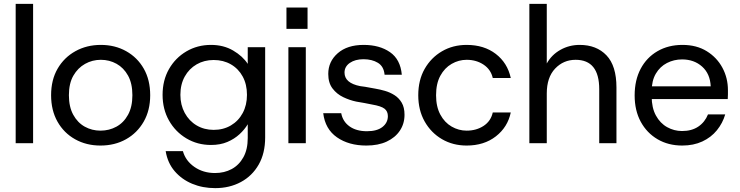

<svg xmlns="http://www.w3.org/2000/svg" viewBox="-20 -740 3824 992"><path d="M61 0V-720H151V0Z M499 12Q426 12 368 -20.5Q310 -53 277 -111.5Q244 -170 244 -248Q244 -327 277.5 -385Q311 -443 369.5 -475.5Q428 -508 501 -508Q574 -508 632 -475.5Q690 -443 723 -385Q756 -327 756 -248Q756 -170 722.5 -111.5Q689 -53 631 -20.5Q573 12 499 12ZM499 -65Q544 -65 581.5 -85.5Q619 -106 641.5 -147Q664 -188 664 -248Q664 -309 641.5 -349.5Q619 -390 582 -410.5Q545 -431 501 -431Q457 -431 419.5 -410Q382 -389 359 -349Q336 -309 336 -248Q336 -188 358.5 -147Q381 -106 418 -85.5Q455 -65 499 -65Z M1092 232Q1027 232 973 209.5Q919 187 882.5 144.5Q846 102 836 41H925Q939 91 984.5 122.5Q1030 154 1091 154Q1139 154 1177 133.5Q1215 113 1237.5 72.5Q1260 32 1260 -27V-98Q1244 -71 1217.5 -46.5Q1191 -22 1154.5 -6.5Q1118 9 1070 9Q1000 9 943 -25Q886 -59 853 -117.5Q820 -176 820 -250Q820 -325 853 -383Q886 -441 943 -474.5Q1000 -508 1070 -508Q1135 -508 1184.5 -479Q1234 -450 1260 -410V-496H1350V-30Q1350 52 1316.5 110.5Q1283 169 1224.5 200.5Q1166 232 1092 232ZM1084 -69Q1134 -69 1173 -92Q1212 -115 1234 -156Q1256 -197 1256 -250Q1256 -304 1234 -344.5Q1212 -385 1173 -407.5Q1134 -430 1084 -430Q1035 -430 996 -407.5Q957 -385 934.5 -344.5Q912 -304 912 -250Q912 -198 934.5 -156.5Q957 -115 996 -92Q1035 -69 1084 -69Z M1470 0V-496H1560V0ZM1460 -591V-701H1569V-591Z M1873 12Q1782 12 1721 -30.5Q1660 -73 1650 -155H1743Q1751 -112 1786 -87Q1821 -62 1876 -62Q1928 -62 1956 -84Q1984 -106 1984 -140Q1984 -165 1966.5 -178.5Q1949 -192 1902 -200Q1883 -204 1861.5 -208Q1840 -212 1821 -215Q1787 -222 1753.5 -238Q1720 -254 1698 -283Q1676 -312 1676 -358Q1676 -422 1725 -465Q1774 -508 1859 -508Q1941 -508 1995 -470.5Q2049 -433 2056 -354H1967Q1963 -397 1932.5 -415.5Q1902 -434 1858 -434Q1815 -434 1787.5 -415Q1760 -396 1760 -365Q1760 -311 1841 -295Q1853 -294 1866.5 -291.5Q1880 -289 1894 -286.5Q1908 -284 1919 -282Q1943 -278 1969 -270.5Q1995 -263 2018 -248.5Q2041 -234 2055.5 -209.5Q2070 -185 2070 -147Q2070 -101 2046 -65Q2022 -29 1978 -8.5Q1934 12 1873 12Z M2391 12Q2320 12 2263.5 -21Q2207 -54 2174 -112.5Q2141 -171 2141 -248Q2141 -326 2174 -384Q2207 -442 2263.5 -475Q2320 -508 2391 -508Q2481 -508 2541.5 -461.5Q2602 -415 2619 -337H2526Q2516 -381 2478.5 -406Q2441 -431 2391 -431Q2350 -431 2313.5 -410Q2277 -389 2255 -348.5Q2233 -308 2233 -248Q2233 -189 2255 -148Q2277 -107 2313.5 -86Q2350 -65 2391 -65Q2441 -65 2478.5 -89.5Q2516 -114 2526 -159H2619Q2603 -83 2542 -35.5Q2481 12 2391 12Z M2715 0V-720H2805V-412Q2830 -457 2875.5 -482.5Q2921 -508 2975 -508Q3062 -508 3113.5 -454Q3165 -400 3165 -288V0H3076V-279Q3076 -355 3045.5 -393Q3015 -431 2954 -431Q2891 -431 2848 -385.5Q2805 -340 2805 -257V0Z M3505 12Q3433 12 3377.5 -20.5Q3322 -53 3290.5 -111Q3259 -169 3259 -247Q3259 -326 3290 -384.5Q3321 -443 3377 -475.5Q3433 -508 3506 -508Q3579 -508 3631.5 -475.5Q3684 -443 3712.5 -390Q3741 -337 3741 -274Q3741 -264 3741 -252.5Q3741 -241 3740 -228H3326V-294H3652Q3649 -359 3607.5 -396Q3566 -433 3504 -433Q3462 -433 3426 -414.5Q3390 -396 3368.5 -359.5Q3347 -323 3347 -269V-242Q3347 -183 3369 -143Q3391 -103 3427 -83Q3463 -63 3504 -63Q3554 -63 3588 -86Q3622 -109 3638 -149H3727Q3714 -104 3684 -67Q3654 -30 3608.5 -9Q3563 12 3505 12Z"/></svg>

Font: Host Grotesk Light
Style: Regular
Weight: 400
Version: Version 1.003